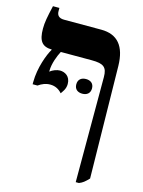

<svg xmlns="http://www.w3.org/2000/svg" viewBox="-131 -723 772 1038"><g transform="rotate(15 255.5 -203.5)"><path d="M195 -203C201 -213 219 -231 219 -261C219 -305 187 -321 160 -321C143 -321 119 -312 105 -300V-305C105 -345 124 -393 138 -419H311C378 -419 398 -403 398 -348V240H416C436 232 447 223 468 201L458 -426C456 -536 410 -592 318 -592H110C82 -592 69 -605 69 -629V-647H33C18 -582 12 -551 12 -516C12 -447 33 -420 87 -419V-417C68 -386 36 -304 36 -223V-211H63C83 -225 104 -234 129 -234C157 -234 179 -222 195 -203ZM264 -272C264 -244 283 -231 308 -231C333 -231 352 -244 352 -272C352 -300 333 -313 308 -313C283 -313 264 -300 264 -272Z"/></g></svg>

Font: Noto Serif Hebrew SemiCondensed ExtraBold
Style: Regular
Weight: 800
Width: 4
Designer: Monotype Design Team
Foundry: Monotype Imaging Inc.
Version: Version 2.004